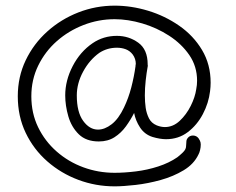

<svg xmlns="http://www.w3.org/2000/svg" viewBox="-20 -674 836 680"><path d="M386 -14Q319 -14 257.5 -37Q196 -60 147.5 -102.5Q99 -145 71 -203.5Q43 -262 43 -333Q43 -402 71 -460.5Q99 -519 147.5 -562.5Q196 -606 257.5 -630Q319 -654 386 -654Q445 -654 504.5 -636Q564 -618 614.5 -583Q665 -548 695.5 -497Q726 -446 726 -381Q726 -374 725.5 -366.5Q725 -359 724 -351Q719 -309 698.5 -270Q678 -231 645 -206Q612 -181 568 -181Q547 -181 520 -189Q492 -198 476 -222.5Q460 -247 455 -274Q443 -250 426 -226.5Q409 -203 385.5 -188Q362 -173 330 -173Q285 -173 259 -198.5Q233 -224 222 -262Q211 -300 211 -336Q211 -389 237.5 -440Q264 -491 308 -521Q346 -547 394 -547Q436 -547 469.5 -523Q503 -499 503 -446V-443Q504 -442 503.5 -440.5Q503 -439 503 -438Q499 -416 496 -389Q493 -362 493 -336Q493 -313 496 -292Q499 -272 507.5 -255Q516 -238 535 -230Q550 -224 564 -224Q593 -224 616.5 -246Q640 -268 655.5 -299Q671 -330 675 -358Q678 -373 678 -388Q678 -439 650.5 -479Q623 -519 579 -547.5Q535 -576 484 -591Q433 -606 386 -606Q329 -606 276 -585.5Q223 -565 181.5 -528.5Q140 -492 115.5 -442Q91 -392 91 -333Q91 -273 115 -223.5Q139 -174 180.5 -137.5Q222 -101 275 -81.5Q328 -62 386 -62Q421 -62 461.5 -67Q502 -72 540.5 -84.5Q579 -97 608 -117Q616 -123 627.5 -134Q639 -145 639 -156Q640 -163 640 -171Q640 -179 644 -184Q651 -194 663 -194Q680 -194 688 -176Q691 -170 691 -162Q691 -152 688.5 -142Q686 -132 683 -127Q667 -93 630.5 -71Q594 -49 549 -36.5Q504 -24 460 -19Q416 -14 386 -14ZM327 -215Q351 -215 375.5 -234Q400 -253 419 -293Q435 -326 445 -364.5Q455 -403 460 -440V-442Q460 -445 461 -447Q461 -466 450 -481Q440 -494 425.5 -499.5Q411 -505 394 -505Q360 -505 332 -487Q297 -462 274.5 -420.5Q252 -379 252 -336Q252 -277 274.5 -246Q297 -215 327 -215Z"/></svg>

Font: Twinkle Star
Style: Regular
Weight: 400
Designer: Robert E. Leuschke
Foundry: Robert E. Leuschke
Version: Version 2.010; ttfautohint (v1.8.3)